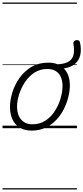

<svg xmlns="http://www.w3.org/2000/svg" viewBox="-20 -1015 660 1520"><path d="M231 19Q175 19 136.5 -4.5Q98 -28 78.5 -70.5Q59 -113 59 -168Q59 -223 78 -284Q97 -345 135 -398.5Q173 -452 229.5 -485.5Q286 -519 362 -519Q383 -519 401.5 -516Q420 -513 436 -506Q495 -509 525 -528.5Q555 -548 562.5 -583.5Q570 -619 561 -670Q559 -681 565.5 -688Q572 -695 582.5 -697Q593 -699 602 -695Q611 -691 613 -680Q625 -626 616 -582.5Q607 -539 575 -510.5Q543 -482 485 -473Q509 -450 521 -416Q533 -382 533 -339Q533 -298 521.5 -249.5Q510 -201 486.5 -153.5Q463 -106 426.5 -67Q390 -28 341.5 -4.5Q293 19 231 19ZM237 -31Q296 -31 341 -61Q386 -91 415.5 -138Q445 -185 460 -237Q475 -289 475 -334Q475 -376 461.5 -406Q448 -436 421 -452.5Q394 -469 355 -469Q297 -469 252.5 -440Q208 -411 177.5 -364.5Q147 -318 131 -266.5Q115 -215 115 -171Q115 -128 129.5 -96.5Q144 -65 171 -48Q198 -31 237 -31ZM0 475H589V485H0ZM0 -20H589V0H0ZM0 -505H589V-500H0ZM0 -995H589V-985H0Z"/></svg>

Font: Playwrite SK Guides
Style: Regular
Weight: 400
Designer: Veronika Burian, José Scaglione
Foundry: TypeTogether
Version: Version 1.003